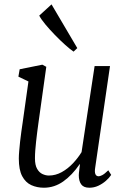

<svg xmlns="http://www.w3.org/2000/svg" viewBox="-20 -868 584 898"><path d="M185.5 10Q153 10 126.2 -2.2Q99.5 -14.5 83.8 -44Q68 -73.5 68 -126.5Q68 -141.5 69.8 -162Q71.5 -182.5 74 -205.8Q76.5 -229 79.8 -252.2Q83 -275.5 86 -295L113 -487L66 -509.5L72 -544L178 -565.5L196.5 -555.5L159.5 -291Q156.5 -270 153.8 -248.2Q151 -226.5 148.8 -205.5Q146.5 -184.5 145 -164.8Q143.5 -145 143.5 -127.5Q143.5 -95.5 153.8 -78Q164 -60.5 179 -53.8Q194 -47 208.5 -47Q240 -47 268.8 -63Q297.5 -79 321.2 -104.2Q345 -129.5 361.5 -156.5L422.5 -559H494.5L425 -82.5Q422 -63.5 426.2 -53.5Q430.5 -43.5 441.5 -43.5Q447.5 -43.5 458 -48.8Q468.5 -54 486.5 -71.5L500 -50Q491 -36 475.2 -22.2Q459.5 -8.5 439.8 0.8Q420 10 398 10Q371 10 359.8 -5.8Q348.5 -21.5 348.5 -48.5Q348.5 -53 349.2 -59.5Q350 -66 350.8 -73.2Q351.5 -80.5 352.5 -87.2Q353.5 -94 354 -100H352.5Q335 -74.5 315.8 -54.2Q296.5 -34 276 -19.5Q255.5 -5 232.8 2.5Q210 10 185.5 10ZM324 -626.5Q308 -637.5 284.5 -658.5Q261 -679.5 236.8 -704.5Q212.5 -729.5 192.5 -753.5Q172.5 -777.5 163.5 -795L221 -847.5L341.5 -643Z"/></svg>

Font: Merriweather 24pt SemiCondensed Light
Style: Italic
Weight: 300
Width: 4
Italic angle: -7.8°
Designer: Eben Sorkin
Foundry: Eben Sorkin
Version: Version 2.101